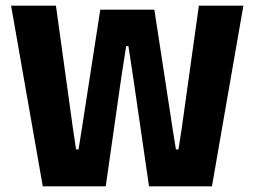

<svg xmlns="http://www.w3.org/2000/svg" viewBox="-20 -659 900 679"><path d="M131.3 0 19.2 -639H177.8L238.5 -200.7L249 -130.7H257.7L269 -200.7L334.6 -624.7H525.9L590.9 -200.7L602.2 -130.7H611.1L622 -200.4L683.3 -639H840.7L729.5 0H507L451.3 -383.3L434.2 -495.8H426.2L408.7 -383.3L353.9 0Z"/></svg>

Font: Anek Bangla Medium
Style: Regular
Weight: 500
Designer: Sulekha Rajkumar (Bangla), Yesha Goshar (Latin)
Foundry: Ek Type
Version: Version 1.003